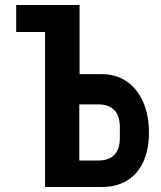

<svg xmlns="http://www.w3.org/2000/svg" viewBox="-20 -745 640 765"><path d="M159.5 -617.5H44.5V-725H297V-449.5H386.5Q442.5 -449.5 484.8 -420.5Q527 -391.5 550.2 -339Q573.5 -286.5 573.5 -217Q573.5 -148 550.5 -99.2Q527.5 -50.5 485.5 -25.2Q443.5 0 386.5 0H159.5ZM457.5 -195.5V-238.5Q457.5 -284 435.2 -306.5Q413 -329 372.5 -329H296V-105.5H372.5Q413 -105.5 435.2 -127.8Q457.5 -150 457.5 -195.5Z"/></svg>

Font: JuliaMono ExtraBold
Style: Regular
Weight: 800
Monospace: yes
Designer: cormullion
Foundry: corm
Version: Version 0.055; ttfautohint (v1.8.4)